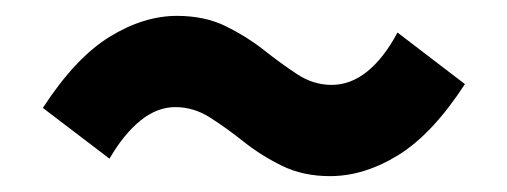

<svg xmlns="http://www.w3.org/2000/svg" viewBox="-20 -497 639 242"><path d="M396 -275Q362 -275 335.5 -288Q309 -301 287 -318.5Q265 -336 244.5 -349Q224 -362 201 -362Q178 -362 157 -345Q136 -328 118 -297L34 -361Q75 -424 118 -450.5Q161 -477 203 -477Q238 -477 264.5 -464Q291 -451 312.5 -434Q334 -417 354.5 -403.5Q375 -390 398 -390Q422 -390 443 -407Q464 -424 481 -456L566 -391Q525 -328 482 -301.5Q439 -275 396 -275Z"/></svg>

Font: Noto Sans KR ExtraBold
Style: Regular
Weight: 800
Designer: Ryoko NISHIZUKA  (kana, bopomofo & ideographs); Paul D. Hunt (Latin, Greek & Cyrillic); Sandoll Communications , Soo-you
Foundry: Adobe
Version: Version 2.004-H2;hotconv 1.0.118;makeotfexe 2.5.65603